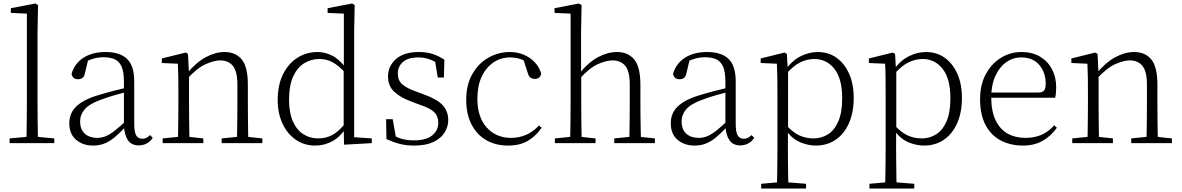

<svg xmlns="http://www.w3.org/2000/svg" viewBox="-20 -820 6770 1100"><path d="M35 0V-27L154 -38H173L291 -27V0ZM131 0Q132 -30 132.5 -69Q133 -108 133.5 -149.5Q134 -191 134 -226V-742L42 -746V-773L183 -800L198 -791L195 -637V-226Q195 -191 195.5 -149.5Q196 -108 196.5 -69Q197 -30 198 0Z M513 14Q455 14 416 -19Q377 -52 377 -114Q377 -151 393.5 -180.5Q410 -210 447.5 -234Q485 -258 547 -276Q590 -289 634.5 -300.5Q679 -312 719 -321V-297Q679 -287 637.5 -275Q596 -263 559 -249Q492 -225 465.5 -194Q439 -163 439 -125Q439 -78 466 -54Q493 -30 537 -30Q562 -30 585.5 -39.5Q609 -49 638.5 -72Q668 -95 708 -134L714 -89H695Q663 -55 635 -32Q607 -9 578 2.5Q549 14 513 14ZM775 13Q733 13 712.5 -17.5Q692 -48 690 -102V-106V-350Q690 -407 677 -437.5Q664 -468 638 -480Q612 -492 572 -492Q542 -492 512 -483Q482 -474 450 -454L486 -482L467 -402Q463 -382 453 -374Q443 -366 427 -366Q396 -366 390 -397Q407 -456 458 -489Q509 -522 585 -522Q667 -522 708 -482.5Q749 -443 749 -354V-113Q749 -61 761 -43Q773 -25 795 -25Q808 -25 818 -30Q828 -35 840 -46L855 -30Q840 -8 819.5 2.5Q799 13 775 13Z M912 0V-27L1022 -38H1042L1145 -27V0ZM999 0Q1000 -24 1000.5 -64.5Q1001 -105 1001.5 -149Q1002 -193 1002 -226V-281Q1002 -333 1001.5 -375.5Q1001 -418 999 -455L907 -459V-485L1044 -519L1057 -511L1063 -393V-392V-226Q1063 -193 1063.5 -149Q1064 -105 1064.5 -64.5Q1065 -24 1066 0ZM1250 0V-27L1359 -38H1380L1483 -27V0ZM1337 0Q1338 -24 1338.5 -64Q1339 -104 1339.5 -148Q1340 -192 1340 -226V-334Q1340 -412 1314 -443Q1288 -474 1242 -474Q1207 -474 1158.5 -452.5Q1110 -431 1052 -368L1042 -398H1050Q1104 -463 1159 -492.5Q1214 -522 1266 -522Q1330 -522 1365 -479.5Q1400 -437 1400 -335V-226Q1400 -192 1400.5 -148Q1401 -104 1401.5 -64Q1402 -24 1403 0Z M1786 14Q1723 14 1674.5 -19.5Q1626 -53 1598.5 -112Q1571 -171 1571 -247Q1571 -332 1601 -393.5Q1631 -455 1683 -488.5Q1735 -522 1800 -522Q1841 -522 1882.5 -501.5Q1924 -481 1961 -431H1971L1960 -401Q1921 -444 1886 -463Q1851 -482 1810 -482Q1762 -482 1722.5 -457.5Q1683 -433 1659.5 -381.5Q1636 -330 1636 -248Q1636 -174 1658 -124.5Q1680 -75 1718 -51Q1756 -27 1803 -27Q1848 -27 1884.5 -47Q1921 -67 1959 -114L1969 -83H1960Q1926 -33 1881.5 -9.5Q1837 14 1786 14ZM1951 9 1949 -92V-95V-420L1950 -429V-742L1857 -746V-773L1997 -800L2012 -791L2009 -641V-34L2110 -27V0Z M2353 14Q2307 14 2270.5 4.5Q2234 -5 2194 -23L2192 -137H2230L2251 -17L2219 -18V-54Q2246 -36 2277 -26Q2308 -16 2353 -16Q2422 -16 2456.5 -44.5Q2491 -73 2491 -116Q2491 -154 2467.5 -177.5Q2444 -201 2382 -221L2332 -240Q2273 -262 2238 -295Q2203 -328 2203 -382Q2203 -441 2248.5 -481.5Q2294 -522 2379 -522Q2423 -522 2456.5 -511.5Q2490 -501 2526 -478L2523 -376H2488L2470 -485L2497 -483V-450Q2466 -472 2437 -481.5Q2408 -491 2378 -491Q2318 -491 2288.5 -465Q2259 -439 2259 -399Q2259 -360 2284 -337.5Q2309 -315 2363 -296L2411 -278Q2486 -251 2517 -216.5Q2548 -182 2548 -132Q2548 -93 2526.5 -59.5Q2505 -26 2462 -6Q2419 14 2353 14Z M2891 14Q2819 14 2765 -17.5Q2711 -49 2681 -108Q2651 -167 2651 -248Q2651 -335 2686.5 -396.5Q2722 -458 2779 -490Q2836 -522 2901 -522Q2943 -522 2979.5 -507Q3016 -492 3042.5 -464.5Q3069 -437 3081 -398Q3074 -368 3045 -368Q3027 -368 3017.5 -376.5Q3008 -385 3003 -404L2975 -490L3018 -452Q2987 -474 2959 -482.5Q2931 -491 2902 -491Q2849 -491 2806.5 -462Q2764 -433 2739.5 -380.5Q2715 -328 2715 -255Q2715 -148 2769 -89Q2823 -30 2908 -30Q2953 -30 2993 -47Q3033 -64 3068 -101L3083 -88Q3051 -41 3005 -13.5Q2959 14 2891 14Z M3159 0V-27L3269 -38H3289L3392 -27V0ZM3246 0Q3247 -24 3247.5 -64.5Q3248 -105 3248.5 -149Q3249 -193 3249 -226V-742L3157 -746V-773L3296 -800L3312 -791L3309 -637V-399L3310 -387V-226Q3310 -193 3310.5 -149Q3311 -105 3311.5 -64.5Q3312 -24 3313 0ZM3499 0V-27L3608 -38H3628L3732 -27V0ZM3585 0Q3586 -24 3586.5 -64Q3587 -104 3587.5 -148Q3588 -192 3588 -226V-334Q3588 -412 3562 -443Q3536 -474 3490 -474Q3454 -474 3406 -453Q3358 -432 3300 -368L3285 -399H3299Q3352 -464 3407 -493Q3462 -522 3514 -522Q3578 -522 3613.5 -479.5Q3649 -437 3649 -334V-226Q3649 -192 3649.5 -148Q3650 -104 3651 -64Q3652 -24 3653 0Z M3959 14Q3901 14 3862 -19Q3823 -52 3823 -114Q3823 -151 3839.5 -180.5Q3856 -210 3893.5 -234Q3931 -258 3993 -276Q4036 -289 4080.5 -300.5Q4125 -312 4165 -321V-297Q4125 -287 4083.5 -275Q4042 -263 4005 -249Q3938 -225 3911.5 -194Q3885 -163 3885 -125Q3885 -78 3912 -54Q3939 -30 3983 -30Q4008 -30 4031.5 -39.5Q4055 -49 4084.5 -72Q4114 -95 4154 -134L4160 -89H4141Q4109 -55 4081 -32Q4053 -9 4024 2.5Q3995 14 3959 14ZM4221 13Q4179 13 4158.5 -17.5Q4138 -48 4136 -102V-106V-350Q4136 -407 4123 -437.5Q4110 -468 4084 -480Q4058 -492 4018 -492Q3988 -492 3958 -483Q3928 -474 3896 -454L3932 -482L3913 -402Q3909 -382 3899 -374Q3889 -366 3873 -366Q3842 -366 3836 -397Q3853 -456 3904 -489Q3955 -522 4031 -522Q4113 -522 4154 -482.5Q4195 -443 4195 -354V-113Q4195 -61 4207 -43Q4219 -25 4241 -25Q4254 -25 4264 -30Q4274 -35 4286 -46L4301 -30Q4286 -8 4265.5 2.5Q4245 13 4221 13Z M4341 260V233L4453 223H4474L4598 233V260ZM4431 260Q4432 229 4432.5 189.5Q4433 150 4433.5 108.5Q4434 67 4434 32V-278Q4434 -330 4433.5 -374Q4433 -418 4431 -455L4338 -459V-485L4475 -519L4488 -511L4493 -425L4495 -420V-80L4494 -71V32Q4494 66 4494.5 107.5Q4495 149 4495.5 189Q4496 229 4497 260ZM4654 14Q4611 14 4565.5 -4.5Q4520 -23 4481 -75H4468L4480 -108Q4521 -62 4559 -44.5Q4597 -27 4641 -27Q4686 -27 4723 -50Q4760 -73 4782.5 -124Q4805 -175 4805 -257Q4805 -369 4760.5 -425.5Q4716 -482 4645 -482Q4605 -482 4564.5 -462.5Q4524 -443 4477 -389L4468 -420H4480Q4520 -475 4568.5 -498.5Q4617 -522 4665 -522Q4726 -522 4772 -489.5Q4818 -457 4844.5 -398Q4871 -339 4871 -259Q4871 -175 4843.5 -113.5Q4816 -52 4767 -19Q4718 14 4654 14Z M4961 260V233L5073 223H5094L5218 233V260ZM5051 260Q5052 229 5052.5 189.5Q5053 150 5053.5 108.5Q5054 67 5054 32V-278Q5054 -330 5053.5 -374Q5053 -418 5051 -455L4958 -459V-485L5095 -519L5108 -511L5113 -425L5115 -420V-80L5114 -71V32Q5114 66 5114.5 107.5Q5115 149 5115.5 189Q5116 229 5117 260ZM5274 14Q5231 14 5185.5 -4.5Q5140 -23 5101 -75H5088L5100 -108Q5141 -62 5179 -44.5Q5217 -27 5261 -27Q5306 -27 5343 -50Q5380 -73 5402.5 -124Q5425 -175 5425 -257Q5425 -369 5380.5 -425.5Q5336 -482 5265 -482Q5225 -482 5184.5 -462.5Q5144 -443 5097 -389L5088 -420H5100Q5140 -475 5188.5 -498.5Q5237 -522 5285 -522Q5346 -522 5392 -489.5Q5438 -457 5464.5 -398Q5491 -339 5491 -259Q5491 -175 5463.5 -113.5Q5436 -52 5387 -19Q5338 14 5274 14Z M5841 14Q5770 14 5714 -15Q5658 -44 5626.5 -103.5Q5595 -163 5595 -252Q5595 -334 5627.5 -394.5Q5660 -455 5714 -488.5Q5768 -522 5832 -522Q5894 -522 5938.5 -495.5Q5983 -469 6007 -423.5Q6031 -378 6031 -320Q6031 -283 6025 -260H5625V-290H5930Q5954 -290 5962.5 -302.5Q5971 -315 5971 -341Q5971 -404 5934.5 -447.5Q5898 -491 5831 -491Q5783 -491 5744 -463Q5705 -435 5682 -383.5Q5659 -332 5659 -263Q5659 -183 5684 -131Q5709 -79 5753 -54.5Q5797 -30 5854 -30Q5907 -30 5947.5 -48Q5988 -66 6020 -102L6035 -88Q6002 -41 5954 -13.5Q5906 14 5841 14Z M6123 0V-27L6233 -38H6253L6356 -27V0ZM6210 0Q6211 -24 6211.5 -64.5Q6212 -105 6212.5 -149Q6213 -193 6213 -226V-281Q6213 -333 6212.5 -375.5Q6212 -418 6210 -455L6118 -459V-485L6255 -519L6268 -511L6274 -393V-392V-226Q6274 -193 6274.5 -149Q6275 -105 6275.5 -64.5Q6276 -24 6277 0ZM6461 0V-27L6570 -38H6591L6694 -27V0ZM6548 0Q6549 -24 6549.5 -64Q6550 -104 6550.5 -148Q6551 -192 6551 -226V-334Q6551 -412 6525 -443Q6499 -474 6453 -474Q6418 -474 6369.5 -452.5Q6321 -431 6263 -368L6253 -398H6261Q6315 -463 6370 -492.5Q6425 -522 6477 -522Q6541 -522 6576 -479.5Q6611 -437 6611 -335V-226Q6611 -192 6611.5 -148Q6612 -104 6612.5 -64Q6613 -24 6614 0Z"/></svg>

Font: Noto Serif SC ExtraLight ExtraLight
Style: Regular
Weight: 250
Version: Version 2.002-H1;hotconv 1.1.0;makeotfexe 2.6.0